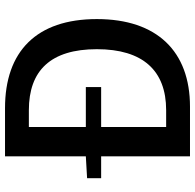

<svg xmlns="http://www.w3.org/2000/svg" viewBox="-26 -751 777 765"><g transform="rotate(-90 362.5 -368.5)"><path d="M122 0H320C540 0 669 -131 669 -371C669 -612 540 -737 314 -737H122V-415L35 -410V-354H122ZM239 -95V-354H398V-415H239V-642H306C464 -642 549 -555 549 -371C549 -188 464 -95 306 -95Z"/></g></svg>

Font: Noto Sans CJK SC Medium
Style: Regular
Weight: 500
Designer: Ryoko NISHIZUKA 西塚涼子 (kana, bopomofo & ideographs); Paul D. Hunt (Latin, Greek & Cyrillic); Sandoll Communications 산돌커뮤니
Foundry: Adobe
Version: Version 2.004;hotconv 1.0.118;makeotfexe 2.5.65603